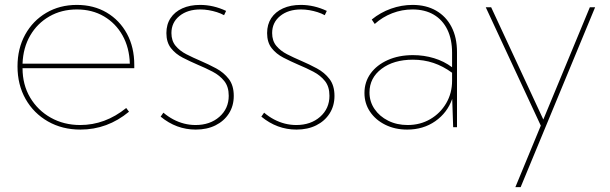

<svg xmlns="http://www.w3.org/2000/svg" viewBox="-20 -518 2485 782"><path d="M505.4 -63Q417.5 9.8 307.6 9.8Q233.4 9.8 175.3 -23.4Q117.2 -56.6 84.2 -114.7Q51.3 -172.9 51.3 -247.6Q51.3 -320.3 82.5 -377Q113.8 -433.6 168.5 -465.8Q223.1 -498 293 -498Q361.8 -498 414.6 -466.8Q467.3 -435.5 497.1 -380.6Q526.9 -325.7 526.9 -253.9V-240.2H71.8Q71.8 -172.9 102.8 -120.6Q133.8 -68.4 187 -38.6Q240.2 -8.8 306.6 -8.8Q408.2 -8.8 494.1 -78.1ZM71.8 -258.8H508.8Q506.8 -324.2 479 -373.8Q451.2 -423.3 403.3 -451.4Q355.5 -479.5 293 -479.5Q230.5 -479.5 181.2 -451.2Q131.8 -422.9 103 -373.3Q74.2 -323.7 71.8 -258.8Z M634.3 -43 645.5 -59.1Q664.6 -43 685.8 -31.7Q707 -20.5 730 -14.6Q752.9 -8.8 776.4 -8.8Q835.4 -8.8 873.5 -42.2Q911.6 -75.7 911.6 -127.9Q911.6 -165 893.3 -188Q875 -210.9 845.9 -226.1Q816.9 -241.2 785.2 -254.4Q753.4 -268.1 724.1 -283.2Q694.8 -298.3 676.3 -322Q657.7 -345.7 657.7 -383.3Q657.7 -418.5 674.6 -444.1Q691.4 -469.7 722.4 -483.9Q753.4 -498 794.9 -498Q849.1 -498 900.9 -473.6L892.6 -456.1Q879.4 -463.4 863.3 -468.5Q847.2 -473.6 829.8 -476.6Q812.5 -479.5 795.9 -479.5Q743.7 -479.5 710.9 -452.9Q678.2 -426.3 678.2 -383.3Q678.2 -352.1 695.1 -331.5Q711.9 -311 739 -297.1Q766.1 -283.2 795.9 -270.5Q829.1 -256.3 860.4 -239.5Q891.6 -222.7 911.9 -196.3Q932.1 -169.9 932.1 -127.4Q932.1 -86.9 912.4 -55.9Q892.6 -24.9 857.9 -7.6Q823.2 9.8 777.3 9.8Q698.2 9.8 634.3 -43Z M1044.4 -43 1055.7 -59.1Q1074.7 -43 1095.9 -31.7Q1117.2 -20.5 1140.1 -14.6Q1163.1 -8.8 1186.5 -8.8Q1245.6 -8.8 1283.7 -42.2Q1321.8 -75.7 1321.8 -127.9Q1321.8 -165 1303.5 -188Q1285.2 -210.9 1256.1 -226.1Q1227.1 -241.2 1195.3 -254.4Q1163.6 -268.1 1134.3 -283.2Q1105 -298.3 1086.4 -322Q1067.9 -345.7 1067.9 -383.3Q1067.9 -418.5 1084.7 -444.1Q1101.6 -469.7 1132.6 -483.9Q1163.6 -498 1205.1 -498Q1259.3 -498 1311 -473.6L1302.7 -456.1Q1289.6 -463.4 1273.4 -468.5Q1257.3 -473.6 1240 -476.6Q1222.7 -479.5 1206.1 -479.5Q1153.8 -479.5 1121.1 -452.9Q1088.4 -426.3 1088.4 -383.3Q1088.4 -352.1 1105.2 -331.5Q1122.1 -311 1149.2 -297.1Q1176.3 -283.2 1206.1 -270.5Q1239.3 -256.3 1270.5 -239.5Q1301.8 -222.7 1322 -196.3Q1342.3 -169.9 1342.3 -127.4Q1342.3 -86.9 1322.5 -55.9Q1302.7 -24.9 1268.1 -7.6Q1233.4 9.8 1187.5 9.8Q1108.4 9.8 1044.4 -43Z M1841.3 0H1825.7L1821.8 -115.2Q1801.8 -58.6 1752.9 -24.4Q1704.1 9.8 1638.2 9.8Q1588.9 9.8 1549.3 -9.8Q1509.8 -29.3 1487.1 -63Q1464.4 -96.7 1464.4 -139.2Q1464.4 -184.1 1489.5 -218.8Q1514.6 -253.4 1559.3 -273.4Q1604 -293.5 1662.1 -293.5Q1707 -293.5 1747.8 -281Q1788.6 -268.6 1821.3 -244.1V-302.7Q1821.3 -357.9 1802 -397.5Q1782.7 -437 1746.6 -458.3Q1710.4 -479.5 1660.2 -479.5Q1617.2 -479.5 1577.4 -464.1Q1537.6 -448.7 1506.3 -420.4L1494.1 -438.5Q1529.3 -467.3 1572.5 -482.7Q1615.7 -498 1660.2 -498Q1715.8 -498 1756.3 -474.6Q1796.9 -451.2 1819.1 -408.2Q1841.3 -365.2 1841.3 -306.2ZM1640.1 -8.8Q1691.4 -8.8 1732.4 -32.7Q1773.4 -56.6 1797.4 -97.7Q1821.3 -138.7 1821.3 -189V-221.7Q1784.7 -248.5 1745.4 -261.7Q1706.1 -274.9 1661.6 -274.9Q1583.5 -274.9 1534.2 -237.8Q1484.9 -200.7 1484.9 -141.6Q1484.9 -104 1505.4 -74Q1525.9 -43.9 1561 -26.4Q1596.2 -8.8 1640.1 -8.8Z M2100.6 244.1H2079.1L2182.6 -6.3L1958.5 -488.3H1980.5L2192.9 -31.2L2382.3 -488.3H2403.8Z"/></svg>

Font: Kumbh Sans Thin
Style: Regular
Weight: 250
Version: Version 1.004